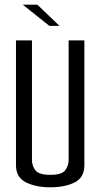

<svg xmlns="http://www.w3.org/2000/svg" viewBox="-20 -792 428 817"><path d="M194 5Q133 5 90.5 -16Q48 -37 48 -89V-620H116V-111Q116 -86 131 -67Q146 -48 194 -48Q243 -48 257.5 -67.5Q272 -87 272 -111V-620H339V-89Q339 -37 298 -16Q257 5 194 5ZM190 -682 77 -772H139L233 -682Z"/></svg>

Font: Smooch Sans Medium
Style: Regular
Weight: 500
Designer: Robert E. Leuschke
Foundry: Robert E. Leuschke
Version: Version 1.010; ttfautohint (v1.8.3)